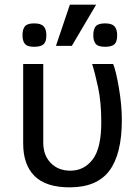

<svg xmlns="http://www.w3.org/2000/svg" viewBox="-20 -786 598 821"><path d="M79.1 -512.2H165V-175.8Q165 -122.1 197 -89.1Q229 -56.2 280.8 -56.2Q339.8 -56.2 376.5 -104.5Q413.1 -152.8 413.1 -263.2Q413.1 -348.1 399.7 -411.1Q386.2 -474.1 374 -512.2H463.9Q475.6 -484.9 488.3 -410.9Q501 -336.9 501 -272.9Q501 -127.4 447.8 -56.2Q394.5 15.1 277.8 15.1Q176.8 15.1 127.9 -33.2Q79.1 -81.5 79.1 -172.9ZM481 -634.8Q481 -606.9 469 -596.4Q457 -585.9 429.2 -585.9Q398.9 -585.9 388.9 -598.9Q378.9 -611.8 378.9 -634.8Q378.9 -661.1 389.4 -673.6Q399.9 -686 429.2 -686Q458 -686 469.5 -673.6Q481 -661.1 481 -634.8ZM178.2 -634.8Q178.2 -606.9 166 -596.4Q153.8 -585.9 126 -585.9Q96.2 -585.9 86.2 -598.9Q76.2 -611.8 76.2 -634.8Q76.2 -661.1 86.7 -673.6Q97.2 -686 126 -686Q154.8 -686 166.5 -673.6Q178.2 -661.1 178.2 -634.8ZM391.1 -766.1 287.1 -589.8H219.2L278.8 -766.1Z"/></svg>

Font: ClearSansRegular
Style: Regular
Weight: 400
Foundry: Intel Corporation
Version: Version 1.00